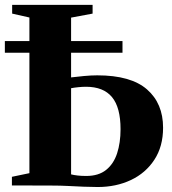

<svg xmlns="http://www.w3.org/2000/svg" viewBox="-26 -763 706 790"><path d="M376 6.5Q349 6.5 318.2 5.2Q287.5 4 254.5 2.2Q221.5 0.5 186.5 0.5L23 0V-35.5L95 -50.5V-691L24 -707V-743H355V-707L266.5 -690.5V-444.5Q289 -447.5 319.2 -450.2Q349.5 -453 374 -453Q512.5 -453 578.8 -395.2Q645 -337.5 645 -237.5Q645 -160.5 609.2 -105.8Q573.5 -51 512.5 -22.2Q451.5 6.5 376 6.5ZM329 -39Q379.5 -39 410.5 -63.8Q441.5 -88.5 455.8 -132Q470 -175.5 470 -231.5Q470 -321 434.8 -363.5Q399.5 -406 328 -406Q312.5 -406 295.8 -404.2Q279 -402.5 266.5 -400V-45.5Q278.5 -42.5 293.8 -40.8Q309 -39 329 -39ZM478 -594V-546H-6V-594Z"/></svg>

Font: Merriweather 96pt ExtraBold
Style: Regular
Weight: 800
Version: Version 2.100